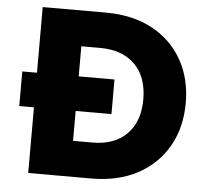

<svg xmlns="http://www.w3.org/2000/svg" viewBox="-51 -753 860 807"><g transform="rotate(5 379.5 -350.0)"><path d="M35 -423H97V-700H363Q476 -700 558.5 -656Q641 -612 686 -533Q731 -454 731 -350Q731 -247 686 -168Q641 -89 558.5 -44.5Q476 0 363 0H97V-277H35ZM273 -151H352Q446 -150 499 -203Q552 -256 552 -350Q552 -445 499 -497.5Q446 -550 352 -550H273V-423H424V-277H273Z"/></g></svg>

Font: Albert Sans Black
Style: Regular
Weight: 900
Designer: Andreas Rasmussen
Foundry: a.Foundry
Version: Version 1.025